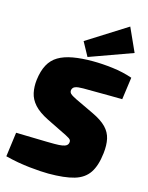

<svg xmlns="http://www.w3.org/2000/svg" viewBox="-141 -1048 885 1148"><g transform="rotate(15 302.0 -474.0)"><path d="M357 -704Q415 -704 480.5 -696Q546 -688 604 -668L585 -530Q555 -531 514.5 -531Q474 -531 430 -531.5Q386 -532 343 -532Q326 -532 314 -530.5Q302 -529 294 -526Q286 -523 281.5 -517.5Q277 -512 275 -504Q274 -497 276.5 -490Q279 -483 289 -476Q299 -469 319 -459L435 -404Q492 -377 521 -347Q550 -317 558.5 -278.5Q567 -240 561 -189Q552 -110 522 -65.5Q492 -21 432.5 -3.5Q373 14 273 14Q230 14 156.5 6.5Q83 -1 4 -21L24 -172Q82 -171 131.5 -169.5Q181 -168 215 -167.5Q249 -167 262 -167Q293 -167 310.5 -170Q328 -173 336.5 -179.5Q345 -186 347 -196Q349 -205 346.5 -211Q344 -217 336 -222.5Q328 -228 314 -235L188 -297Q130 -326 101 -358.5Q72 -391 64 -429Q56 -467 61 -509Q68 -566 88.5 -604Q109 -642 145 -663.5Q181 -685 234 -694.5Q287 -704 357 -704ZM519 -962 585 -816 319 -720 272 -806Z"/></g></svg>

Font: Exo 2 Black
Style: Italic
Weight: 900
Italic angle: -8°
Designer: Natanael Gama
Foundry: Natanael Gama
Version: Version 2.010